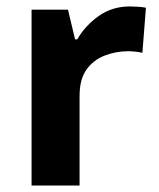

<svg xmlns="http://www.w3.org/2000/svg" viewBox="-20 -576 494 596"><path d="M383 -556Q394 -556 409 -555Q424 -554 433 -552L422 -412Q415 -414 401.5 -415.5Q388 -417 378 -417Q340 -417 305 -403.5Q270 -390 248.5 -360Q227 -330 227 -278V0H78V-546H191L213 -454H220Q244 -496 286 -526Q328 -556 383 -556Z"/></svg>

Font: Noto Sans Thaana
Style: Bold
Weight: 700
Designer: David Williams
Foundry: Google Inc.
Version: Version 3.001; ttfautohint (v1.8.4.7-5d5b)